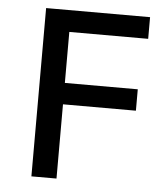

<svg xmlns="http://www.w3.org/2000/svg" viewBox="-48 -681 631 724"><g transform="rotate(5 267.0 -318.5)"><path d="M97.5 0V-637H491V-555H192.5V-362H468.5V-281H192.5V0Z"/></g></svg>

Font: Karla Medium
Style: Regular
Weight: 500
Designer: Jonathan Pinhorn
Version: Version 2.001